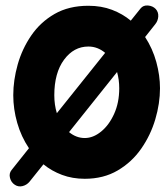

<svg xmlns="http://www.w3.org/2000/svg" viewBox="-20 -584 602 699"><path d="M34.2 88.9Q20.5 80.1 16.4 63.7Q12.2 47.4 22 35.2L85.4 -44.4Q57.1 -86.4 42.7 -136.7Q28.3 -187 28.3 -237.3Q28.3 -292 44.4 -349.1Q60.5 -406.2 93.8 -454.8Q127 -503.4 178.7 -533.2Q230.5 -563 301.8 -563Q349.1 -563 387.7 -548.3Q426.3 -533.7 456.1 -508.8L491.7 -553.2Q501.5 -565.4 518.8 -564Q536.1 -562.5 546.9 -551.3Q557.1 -540 556.2 -524.2Q555.2 -508.3 545.4 -496.1L508.3 -449.2Q535.6 -407.2 549.1 -358.2Q562.5 -309.1 562.5 -262.7Q562.5 -207.5 545.4 -149.7Q528.3 -91.8 494.1 -42.7Q460 6.3 408.4 36.6Q356.9 66.9 288.6 66.9Q243.7 66.9 205.8 52.7Q168 38.6 138.2 14.2L87.4 77.6Q77.1 89.8 62 93.5Q46.9 97.2 34.2 88.9ZM301.8 -414.6Q248.5 -414.6 213.1 -366.5Q177.7 -318.4 177.7 -237.3Q177.7 -202.1 187 -171.9L362.8 -391.6Q335.4 -414.6 301.8 -414.6ZM414.1 -262.7Q414.1 -293.9 406.2 -321.8L231.4 -103Q257.8 -81.5 288.6 -81.5Q319.3 -81.5 348.1 -105Q377 -128.4 395.5 -169.4Q414.1 -210.4 414.1 -262.7Z"/></svg>

Font: Mikhak ExtraBold
Style: Regular
Weight: 800
Designer: Amin Abedi
Version: Version 3.3